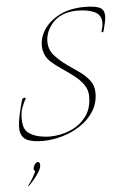

<svg xmlns="http://www.w3.org/2000/svg" viewBox="-53 -581 527 813"><g transform="rotate(-5 210.5 -174.0)"><path d="M111 8Q77 8 52 -0.5Q27 -9 19 -37Q18 -41 17.5 -45.5Q17 -50 17 -55Q17 -81 25 -115.5Q33 -150 39 -171Q42 -181 50 -181Q58 -181 55 -176Q47 -163 39 -142Q31 -121 31 -94Q31 -80 34 -65Q38 -42 58 -29.5Q78 -17 101.5 -12.5Q125 -8 141 -8Q189 -8 230.5 -25.5Q272 -43 298 -77Q324 -111 324 -163Q324 -191 308.5 -213Q293 -235 269 -253.5Q245 -272 219.5 -289Q194 -306 174 -324Q157 -340 150 -358Q143 -376 143 -394Q143 -424 157 -450Q178 -490 224.5 -516Q271 -542 338 -542Q387 -542 406 -530Q425 -518 420 -482Q419 -472 415.5 -460Q412 -448 409 -434Q407 -427 403 -428.5Q399 -430 401 -436Q407 -454 407 -469Q407 -502 379 -515.5Q351 -529 305 -529Q269 -529 242 -517.5Q215 -506 198 -486Q182 -467 175 -447.5Q168 -428 168 -409Q168 -375 189.5 -350.5Q211 -326 242 -304Q268 -286 293.5 -268Q319 -250 335.5 -228Q352 -206 352 -175Q352 -132 330.5 -98Q309 -64 274 -40.5Q239 -17 196.5 -4.5Q154 8 111 8ZM36 193Q35 194 34 193Q33 192 34 191Q45 177 56 158Q67 139 69 132Q63 129 63 122Q63 114 69.5 104.5Q76 95 83 95Q92 95 92 109Q92 121 81 138.5Q70 156 57 171Q44 186 36 193Z"/></g></svg>

Font: Explora
Style: Regular
Weight: 400
Designer: Robert E. Leuschke
Foundry: Robert E. Leuschke
Version: Version 1.010